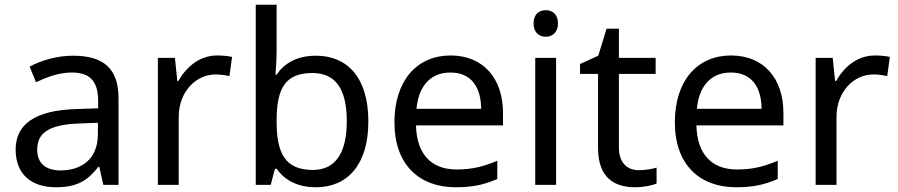

<svg xmlns="http://www.w3.org/2000/svg" viewBox="-20 -780 3789 810"><path d="M288 -545C218 -545 152 -524 105 -499L132 -433C176 -454 227 -474 283 -474C353 -474 394 -444 394 -355V-323L303 -320C128 -315 46 -256 46 -149C46 -40 118 10 215 10C305 10 348 -17 395 -76H399L416 0H480V-365C480 -490 418 -545 288 -545ZM314 -259 393 -262V-214C393 -110 325 -61 235 -61C177 -61 137 -88 137 -148C137 -216 180 -254 314 -259Z M896 -546C821 -546 766 -497 732 -438H728L718 -536H646V0H734V-286C734 -394 807 -466 890 -466C908 -466 931 -463 948 -459L959 -540C941 -544 916 -546 896 -546Z M1147 -575V-760H1059V0H1122L1140 -68H1147C1177 -25 1229 10 1313 10C1445 10 1534 -84 1534 -268C1534 -452 1446 -545 1313 -545C1229 -545 1177 -510 1147 -465H1142C1144 -487 1147 -530 1147 -575ZM1298 -472C1396 -472 1443 -404 1443 -269C1443 -136 1396 -63 1300 -63C1182 -63 1147 -135 1147 -267V-271C1147 -408 1184 -472 1298 -472Z M1881 -546C1739 -546 1644 -440 1644 -264C1644 -85 1749 10 1902 10C1975 10 2023 -1 2078 -25V-102C2022 -78 1974 -65 1906 -65C1799 -65 1738 -130 1735 -251H2102V-304C2102 -450 2018 -546 1881 -546ZM1880 -474C1969 -474 2009 -412 2010 -321H1737C1746 -417 1796 -474 1880 -474Z M2283 -737C2254 -737 2231 -720 2231 -681C2231 -643 2254 -625 2283 -625C2310 -625 2334 -643 2334 -681C2334 -720 2310 -737 2283 -737ZM2326 -536H2238V0H2326Z M2675 -62C2626 -62 2591 -93 2591 -158V-468H2746V-536H2591V-659H2539L2504 -545L2427 -510V-468H2503V-156C2503 -26 2576 10 2660 10C2692 10 2731 3 2750 -6V-73C2733 -67 2701 -62 2675 -62Z M3064 -546C2922 -546 2827 -440 2827 -264C2827 -85 2932 10 3085 10C3158 10 3206 -1 3261 -25V-102C3205 -78 3157 -65 3089 -65C2982 -65 2921 -130 2918 -251H3285V-304C3285 -450 3201 -546 3064 -546ZM3063 -474C3152 -474 3192 -412 3193 -321H2920C2929 -417 2979 -474 3063 -474Z M3671 -546C3596 -546 3541 -497 3507 -438H3503L3493 -536H3421V0H3509V-286C3509 -394 3582 -466 3665 -466C3683 -466 3706 -463 3723 -459L3734 -540C3716 -544 3691 -546 3671 -546Z"/></svg>

Font: Noto Sans Arabic UI
Style: Regular
Weight: 400
Designer: Monotype Design Team, Nadine Chahine and Nizar Qandah
Foundry: Monotype Imaging Inc.
Version: Version 2.010